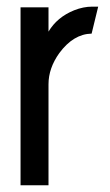

<svg xmlns="http://www.w3.org/2000/svg" viewBox="-20 -550 326 570"><path d="M41 0V-528.3H124V-456.1Q149.4 -499 200.2 -519.5Q227.5 -530.3 253.9 -530.3H271.5L252 -450.2Q198.2 -449.2 156.2 -392.6Q124 -347.7 124 -299.8V0Z"/></svg>

Font: Post No Bills Jaffna SemiBold
Style: Regular
Weight: 600
Designer: Kosala Senevirathne, Siva Puranthara, Lasantha Premarathna, Tharique Azeez
Foundry: Mooniak
Version: Version 1.220 ; ttfautohint (v1.6)